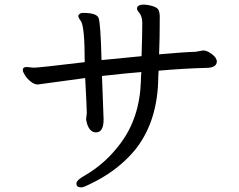

<svg xmlns="http://www.w3.org/2000/svg" viewBox="-20 -761 1040 834"><path d="M333 53Q312 53 312 36Q312 21 349 1Q440 -52 504 -139Q587 -250 592 -409Q592 -425 594 -448Q538 -444 423 -431L430 -242Q430 -186 397 -186Q370 -186 358 -224L354 -242L357 -271Q357 -292 350 -422L144 -394Q129 -394 113.5 -406.5Q98 -419 88.5 -434Q79 -449 79 -457Q79 -470 96 -470L126 -467Q149 -467 348 -491Q348 -647 331 -670Q320 -684 320 -693Q325 -705 341 -705Q399 -705 408 -683.5Q417 -662 421 -500L595 -517Q598 -614 598 -661Q598 -692 582 -709Q575 -717 575 -726Q579 -741 602 -741Q620 -741 641 -735Q662 -729 667.5 -719.5Q673 -710 674 -691Q674 -588 671 -525Q783 -535 829 -536L863 -542Q878 -542 899 -527Q920 -512 922 -495Q922 -466 874 -466Q784 -464 669 -454Q667 -424 667 -405Q660 -220 560 -102Q484 -14 366 41Q342 53 333 53Z"/></svg>

Font: LXGW WenKai Lite
Style: Bold
Weight: 700
Designer: LXGW / Fontworks Inc.
Foundry: LXGW / Fontworks Inc.
Version: Version 1.330;April 28, 2024